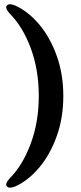

<svg xmlns="http://www.w3.org/2000/svg" viewBox="-20 -751 380 896"><path d="M275.5 -303Q275.5 -202 245.2 -116.8Q215 -31.5 164.2 29.5Q113.5 90.5 51.5 119Q18 132 10 115.5Q4.5 104.5 25 81.5Q85.5 21 123.2 -80.2Q161 -181.5 161 -303Q161 -425 123.5 -526Q86 -627 25 -688Q4.5 -711 10 -722Q18 -738.5 51.5 -725Q113.5 -696.5 164.2 -635.5Q215 -574.5 245.2 -489.2Q275.5 -404 275.5 -303Z"/></svg>

Font: Fraunces 72pt Soft SemiBold
Style: Regular
Weight: 600
Version: Version 1.000;[b76b70a41]